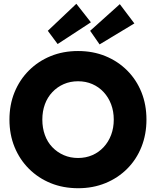

<svg xmlns="http://www.w3.org/2000/svg" viewBox="-20 -986 852 1016"><path d="M30 -353Q30 -432 57 -498Q84 -564 133 -613Q182 -662 248 -689Q314 -716 393 -716Q472 -716 538 -689Q604 -662 653 -613Q702 -564 728.5 -498Q755 -432 755 -353Q755 -275 728.5 -208.5Q702 -142 653 -93Q604 -44 538 -17Q472 10 394 10Q314 10 248 -17Q182 -44 133 -93Q84 -142 57 -208Q30 -274 30 -353ZM582 -353Q582 -397 568 -434Q554 -471 528.5 -498.5Q503 -526 468.5 -541Q434 -556 393 -556Q352 -556 317.5 -541Q283 -526 257 -498.5Q231 -471 217.5 -434Q204 -397 204 -353Q204 -309 217.5 -271.5Q231 -234 257 -207Q283 -180 317.5 -165Q352 -150 393 -150Q434 -150 468.5 -165Q503 -180 528.5 -207.5Q554 -235 568 -272Q582 -309 582 -353ZM285 -753 233 -823 384 -966 461 -868ZM614 -964 691 -862 507 -751 457 -823Z"/></svg>

Font: Our Lexend
Style: Bold
Weight: 700
Designer: Bonnie Shaver-Troup, Thomas Jockin
Foundry: Lexend
Version: Version 1.007